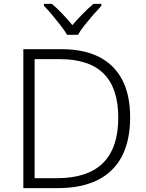

<svg xmlns="http://www.w3.org/2000/svg" viewBox="-20 -967 751 987"><path d="M100 0V-714H299Q412 -714 490 -674Q568 -634 608.5 -556.5Q649 -479 649 -364Q649 -244 606.5 -163Q564 -82 481 -41Q398 0 277 0ZM158 -51H272Q431 -51 509.5 -129Q588 -207 588 -362Q588 -513 513.5 -588Q439 -663 287 -663H158ZM325 -788Q312 -810 291 -837Q270 -864 247.5 -891Q225 -918 206 -937V-947H247Q274 -924 301.5 -895Q329 -866 352 -838Q376 -866 404.5 -895Q433 -924 460 -947H501V-937Q483 -918 459.5 -891Q436 -864 414.5 -837Q393 -810 381 -788Z"/></svg>

Font: Noto Sans Symbols Light
Style: Regular
Weight: 300
Version: Version 2.002